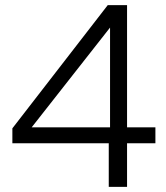

<svg xmlns="http://www.w3.org/2000/svg" viewBox="-20 -725 645 745"><path d="M473 0H402V-169H28V-227L398 -705H473V-231H583V-169H473ZM407 -231V-618L103 -231Z"/></svg>

Font: Ulagadi Sans Light
Style: Regular
Weight: 300
Designer: Ninad Kale (Devanagari), Jonny Pinhorn (Latin)
Foundry: Indian Type Foundry
Version: Version 3.01;March 29, 2020;FontCreator 12.0.0.2522 64-bit; 